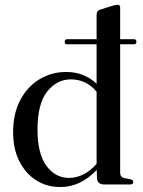

<svg xmlns="http://www.w3.org/2000/svg" viewBox="-20 -760 590 791"><path d="M246.5 -587.5Q246.5 -598.5 256.5 -598.5H378V-699.5Q378 -715.5 391.5 -720L444.5 -736.5Q457.5 -740.5 464 -740.5Q475 -740.5 475 -729.5V-598.5H531.5Q542 -598.5 542 -588Q542 -577.5 531.5 -577.5H475V-49Q475 -30.5 491 -26.5L517.5 -21.5Q529 -18.5 529 -10Q529 0 515.5 0H409.5Q379.5 0 379.5 -29.5L378.5 -60Q312 10.5 228.5 10.5Q172 10.5 128.2 -17.8Q84.5 -46 59.2 -96.8Q34 -147.5 34 -215.5Q34 -292 63.5 -347.8Q93 -403.5 142.8 -433.5Q192.5 -463.5 252.5 -463.5Q291 -463.5 322.5 -450.8Q354 -438 378 -415V-577.5H256Q246.5 -577.5 246.5 -587.5ZM134.5 -226Q134.5 -127 171.2 -77Q208 -27 264.5 -27Q294 -27 323 -41.2Q352 -55.5 378 -85V-382Q336 -433 271.5 -433Q214 -433 174.2 -382.5Q134.5 -332 134.5 -226Z"/></svg>

Font: Fraunces 72pt S000
Style: Regular
Weight: 400
Version: Version 1.000; ttfautohint (v1.8.3)